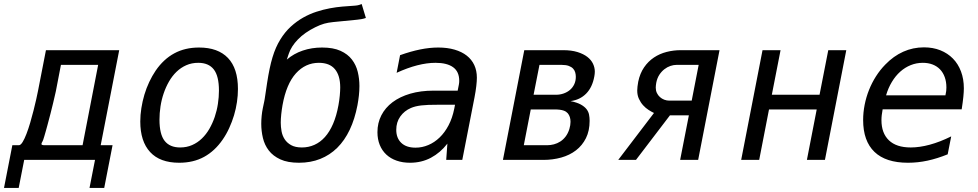

<svg xmlns="http://www.w3.org/2000/svg" viewBox="-40 -797 4876 957"><path d="M21.5 -73.2H54.2Q63 -73.2 72.8 -89.1Q82.5 -105 92 -129.9Q101.6 -154.8 110.6 -185.5Q119.6 -216.3 127.2 -246.3Q134.8 -276.4 140.6 -302.2Q146.5 -328.1 149.4 -343.8L189 -546.9H554.2L461.9 -73.2H521L479.5 139.6H406.2L433.6 0H80.6L53.2 139.6H-20ZM371.6 -73.2 449.2 -473.6H263.7L238.3 -341.8Q237.3 -336.9 233.6 -321.3Q230 -305.7 224.6 -282.7Q219.2 -259.8 211.9 -231.4Q204.6 -203.1 196.3 -172.4Q192.4 -157.2 188.2 -143.1Q184.1 -128.9 180.9 -117.9Q177.7 -106.9 175.3 -100.1Q172.9 -93.3 172.4 -93.3Q166.5 -83.5 166.5 -79.1Q166.5 -73.2 182.1 -73.2Z M853 14.2Q757.3 14.2 708.3 -39.1Q659.2 -92.3 659.2 -191.4Q659.2 -224.1 664.6 -258.1Q669.9 -292 679.7 -325Q689.5 -357.9 703.9 -388.4Q718.3 -418.9 735.8 -444.8Q775.4 -502.4 828.9 -531.2Q882.3 -560.1 952.1 -560.1Q1046.4 -560.1 1096.2 -508.1Q1146 -456.1 1146 -353.5Q1146 -321.8 1141.1 -288.3Q1136.2 -254.9 1126.5 -222.4Q1116.7 -189.9 1102.5 -158.9Q1088.4 -127.9 1069.8 -101.1Q1030.8 -44.4 977.3 -15.1Q923.8 14.2 853 14.2ZM857.9 -62Q890.6 -62 917.7 -74Q944.8 -85.9 966.3 -106.7Q987.8 -127.4 1003.7 -155Q1019.5 -182.6 1030.3 -214.1Q1041 -245.6 1046.1 -279.3Q1051.3 -313 1051.3 -345.2Q1051.3 -418 1025.6 -450.9Q1000 -483.9 948.2 -483.9Q915.5 -483.9 888.4 -471.9Q861.3 -460 839.8 -439.2Q818.4 -418.5 802.5 -390.9Q786.6 -363.3 775.9 -331.8Q765.1 -300.3 760 -266.6Q754.9 -232.9 754.9 -200.7Q754.9 -127.9 780.5 -95Q806.2 -62 857.9 -62Z M1450.2 14.2Q1393.6 14.2 1357.2 -2.7Q1320.8 -19.5 1299.8 -46.9Q1278.8 -74.2 1270.5 -109.1Q1262.2 -144 1262.2 -180.2Q1262.2 -198.7 1264.2 -219Q1266.1 -239.3 1270 -257.8Q1274.9 -280.3 1276.9 -290.5Q1278.8 -300.8 1279.3 -303.2L1291.5 -384.8Q1297.4 -423.3 1304 -454.6Q1310.5 -485.8 1318.4 -511.7Q1326.2 -537.6 1335.7 -559.1Q1345.2 -580.6 1356.9 -599.6Q1379.9 -637.2 1409.2 -664.1Q1438.5 -690.9 1470.9 -709.2Q1503.4 -727.5 1537.4 -738.5Q1571.3 -749.5 1604 -755.6Q1636.7 -761.7 1666.3 -764.2Q1695.8 -766.6 1719.2 -768.1Q1725.6 -768.6 1731 -769Q1736.3 -769.5 1741.2 -770.3Q1746.1 -771 1751.2 -772.7Q1756.3 -774.4 1762.7 -776.9L1783.7 -707.5Q1772.5 -703.6 1761.7 -701.7Q1751 -699.7 1739.7 -698.7L1620.6 -687Q1596.2 -684.6 1575.9 -679Q1555.7 -673.3 1531.2 -661.1Q1478 -634.8 1444.8 -600.3Q1411.6 -565.9 1399.4 -529.3L1389.6 -500Q1424.3 -529.8 1469 -544.9Q1513.7 -560.1 1565.4 -560.1Q1621.1 -560.1 1657.2 -543.7Q1693.4 -527.3 1714.1 -500.2Q1734.9 -473.1 1743.2 -438.7Q1751.5 -404.3 1751.5 -368.2Q1751.5 -344.7 1748.8 -320.3Q1746.1 -295.9 1741.7 -272.5Q1728.5 -203.6 1703.1 -150.1Q1677.7 -96.7 1640.9 -60.3Q1604 -23.9 1556.2 -4.9Q1508.3 14.2 1450.2 14.2ZM1464.8 -62Q1498 -62 1527.1 -75Q1556.2 -87.9 1579.6 -114Q1603 -140.1 1620.1 -179.7Q1637.2 -219.2 1647 -272.9Q1651.4 -296.9 1653.6 -320.6Q1655.8 -344.2 1655.8 -361.3Q1655.8 -420.4 1629.4 -452.1Q1603 -483.9 1549.3 -483.9Q1482.4 -483.9 1434.8 -431.2Q1387.2 -378.4 1368.2 -272.9Q1364.3 -250.5 1361.8 -227.3Q1359.4 -204.1 1359.4 -185.5Q1359.4 -165 1363.3 -143.1Q1367.2 -121.1 1378.7 -103.3Q1390.1 -85.4 1410.9 -73.7Q1431.6 -62 1464.8 -62Z M2003.4 14.2Q1966.8 14.2 1936.8 3.7Q1906.7 -6.8 1885.5 -26.6Q1864.3 -46.4 1852.8 -74.7Q1841.3 -103 1841.3 -138.2Q1841.3 -184.1 1860.8 -222.2Q1880.4 -260.3 1916.7 -287.6Q1953.1 -314.9 2004.9 -330.1Q2056.6 -345.2 2121.1 -345.2H2241.2L2247.1 -375Q2248 -379.4 2248.5 -384.3Q2249 -389.2 2249 -394Q2249 -439.9 2218.5 -461.9Q2188 -483.9 2130.9 -483.9Q2045.4 -483.9 1937 -434.1L1954.1 -522Q2007.3 -541 2054.2 -550.5Q2101.1 -560.1 2144.5 -560.1Q2189.9 -560.1 2225.8 -549.6Q2261.7 -539.1 2286.4 -519.8Q2311 -500.5 2324 -472.7Q2336.9 -444.8 2336.9 -409.7Q2336.9 -393.1 2334 -367.9Q2331.1 -342.8 2325.2 -312L2264.2 0H2184.1L2189.9 -81.1Q2154.8 -35.6 2107.9 -10.7Q2061 14.2 2003.4 14.2ZM2031.2 -61Q2064 -61 2094.7 -74Q2125.5 -86.9 2151.1 -111.6Q2176.8 -136.2 2195.8 -172.4Q2214.8 -208.5 2224.1 -254.9L2228 -274.9H2144Q2116.7 -274.9 2095.9 -274.2Q2075.2 -273.4 2059.3 -271.5Q2043.5 -269.5 2031 -266.4Q2018.6 -263.2 2008.3 -258.8Q1975.1 -244.6 1955.1 -216.3Q1935.1 -188 1935.1 -149.9Q1935.1 -108.9 1960 -85Q1984.9 -61 2031.2 -61Z M2573.2 -546.9H2767.1Q2808.6 -546.9 2838.4 -537.6Q2868.2 -528.3 2887.5 -513.4Q2906.7 -498.5 2915.8 -479.2Q2924.8 -460 2924.8 -439.9Q2924.8 -434.1 2924.1 -428.2Q2923.3 -422.4 2922.4 -416.5Q2912.6 -361.8 2881.8 -330.6Q2851.1 -299.3 2803.7 -293Q2835.4 -286.6 2854.2 -276.4Q2873 -266.1 2883.1 -253.4Q2893.1 -240.7 2896 -225.8Q2898.9 -210.9 2898.9 -194.8Q2898.9 -145 2880.6 -108.4Q2862.3 -71.8 2830.8 -47.6Q2799.3 -23.4 2757.3 -11.7Q2715.3 0 2668.5 0H2466.8ZM2731 -324.7Q2751.5 -324.7 2769.5 -331.1Q2787.6 -337.4 2801 -348.9Q2814.5 -360.4 2822.3 -377Q2830.1 -393.6 2830.1 -414.1Q2830.1 -425.3 2827.1 -436Q2824.2 -446.8 2816.4 -455.1Q2808.6 -463.4 2794.9 -468.5Q2781.2 -473.6 2759.8 -473.6H2648.9L2619.6 -324.7ZM2687.5 -73.2Q2704.1 -73.2 2720.9 -77.6Q2737.8 -82 2752.7 -91.6Q2767.6 -101.1 2779.3 -116.5Q2791 -131.8 2797.9 -153.8Q2803.7 -173.3 2803.7 -189.9Q2803.7 -202.6 2800.3 -213.4Q2796.9 -224.1 2790 -232.4Q2786.6 -236.3 2781.7 -239.7Q2776.9 -243.2 2769.3 -245.8Q2761.7 -248.5 2750.7 -250Q2739.7 -251.5 2724.1 -251.5H2605.5L2570.8 -73.2Z M3219.7 -233.9Q3207.5 -239.7 3192.9 -249Q3178.2 -258.3 3165.8 -272Q3153.3 -285.6 3144.8 -304Q3136.2 -322.3 3136.2 -345.7Q3136.2 -354 3137.5 -365.5Q3138.7 -377 3141.1 -389.6Q3149.9 -431.6 3170.4 -461.4Q3190.9 -491.2 3219.5 -510.3Q3248 -529.3 3282.5 -538.1Q3316.9 -546.9 3352.5 -546.9H3546.4L3439.9 0H3350.1L3393.6 -222.2H3299.3L3129.9 0H3041.5ZM3407.7 -295.4 3442.4 -473.6H3331.5Q3317.4 -473.6 3301.5 -468.3Q3285.6 -462.9 3271.5 -451.9Q3257.3 -440.9 3246.3 -424.1Q3235.4 -407.2 3231 -384.3Q3230 -377.4 3229.2 -371.6Q3228.5 -365.7 3228.5 -360.4Q3228.5 -345.7 3234.1 -333.7Q3239.7 -321.8 3249.3 -313.2Q3258.8 -304.7 3271 -300Q3283.2 -295.4 3296.4 -295.4Z M3760.7 -546.9H3850.6L3807.1 -324.7H4044.9L4088.4 -546.9H4178.2L4071.8 0H3981.9L4030.8 -251.5H3793L3744.1 0H3654.3Z M4485.8 14.2Q4375 14.2 4318.6 -40Q4262.2 -94.2 4262.2 -198.7Q4262.2 -236.8 4269.8 -274.9Q4277.3 -313 4291.5 -348.6Q4305.7 -384.3 4326.2 -416.5Q4346.7 -448.7 4372.6 -475.1Q4413.6 -517.6 4462.2 -539.3Q4510.7 -561 4565.4 -561Q4610.4 -561 4647 -546.4Q4683.6 -531.7 4709.7 -505.1Q4735.8 -478.5 4750 -440.7Q4764.2 -402.8 4764.2 -356.9Q4764.2 -339.4 4761.7 -314.7Q4759.3 -290 4753.4 -252H4359.4Q4356.4 -236.3 4355 -223.6Q4353.5 -210.9 4353.5 -198.2Q4353.5 -133.3 4390.6 -97.7Q4427.7 -62 4499.5 -62Q4543.5 -62 4594.2 -75.7Q4645 -89.4 4701.2 -117.2L4683.6 -27.8Q4631.8 -6.8 4583.3 3.7Q4534.7 14.2 4485.8 14.2ZM4672.4 -321.8Q4675.3 -335 4676.3 -343.8Q4677.2 -352.5 4677.2 -360.8Q4677.2 -389.6 4668.9 -412.6Q4660.6 -435.5 4645.3 -451.4Q4629.9 -467.3 4608.2 -475.6Q4586.4 -483.9 4559.6 -483.9Q4527.8 -483.9 4499.3 -472.4Q4470.7 -460.9 4447 -439.7Q4423.3 -418.5 4405.3 -388.4Q4387.2 -358.4 4376.5 -321.8Z"/></svg>

Font: Hack
Style: Italic
Weight: 400
Italic angle: -11°
Monospace: yes
Designer: Christopher Simpkins
Foundry: Christopher Simpkins
Version: Version 2.019; ttfautohint (v1.4.1) -l 4 -r 80 -G 350 -x 0 -